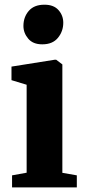

<svg xmlns="http://www.w3.org/2000/svg" viewBox="-20 -816 372 836"><path d="M32.5 0V-52.5L96 -64V-447L30 -467V-526L218.5 -556H224.5L251.5 -535.5V-63.5L314.5 -52.5V0ZM163.5 -623Q123.5 -623 102.8 -647.8Q82 -672.5 82 -703Q82 -741.5 105.2 -768.5Q128.5 -795.5 173 -795.5H174Q214 -795.5 234.8 -772Q255.5 -748.5 255.5 -717Q255.5 -679.5 232.2 -651.2Q209 -623 164.5 -623Z"/></svg>

Font: Merriweather 48pt ExtraBold
Style: Regular
Weight: 800
Version: Version 2.100